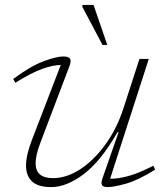

<svg xmlns="http://www.w3.org/2000/svg" viewBox="-20 -752 686 782"><path d="M397.5 -26 463 -213.5H458.5Q391 -95.5 321 -42.8Q251 10 189 10Q134.5 10 110.2 -13.2Q86 -36.5 86 -77.5Q86 -120 110 -182L227.5 -487.5Q196 -487 152.2 -471.5Q108.5 -456 42.5 -415L34 -430.5Q106.5 -484 158.8 -503Q211 -522 237 -522Q259.5 -522 265.2 -512.8Q271 -503.5 263 -483L145.5 -173.5Q125 -120.5 125 -86.5Q125 -26.5 196 -26.5Q251.5 -26.5 307.2 -63Q363 -99.5 409.5 -163.8Q456 -228 483 -311.5L548 -512H586L428.5 -24Q458 -23.5 500 -34.2Q542 -45 604.5 -77L612 -61Q542 -17.5 492.5 -3.8Q443 10 419 10Q400.5 10 395.5 2Q390.5 -6 397.5 -26ZM417 -569H397.5L315.5 -724V-732H361Z"/></svg>

Font: Newsreader Caption ExtraLight
Style: Italic
Weight: 275
Italic angle: -17°
Designer: Hugues Gentile
Foundry: Production Type
Version: Version 1.001